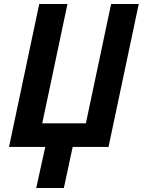

<svg xmlns="http://www.w3.org/2000/svg" viewBox="-20 -734 713 959"><path d="M206 0H25L176 -714H317L191 -118H409L535 -714H673L522 0H343L299 205H161Z"/></svg>

Font: Noto Sans Display
Style: Bold Italic
Weight: 700
Italic angle: -12°
Designer: Monotype Design team
Foundry: Monotype Imaging Inc.
Version: Version 1.000